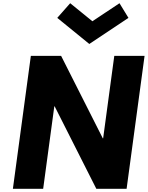

<svg xmlns="http://www.w3.org/2000/svg" viewBox="-20 -1172 918 1192"><path d="M415.8 -1152 335.5 -1061 534.5 -899 777.5 -1061 721.8 -1152 553.6 -1040ZM317.2 -512H319.2L578 0H766L877.5 -825H689.5L620.3 -313H618.3L359.5 -825H171.5L60 0H248Z"/></svg>

Font: Hussar Techniczny
Style: Bold 
Weight: 700
Foundry: Cannot Into Space Fonts
Version: Version 0.77